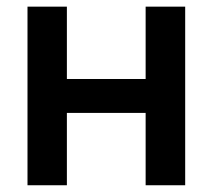

<svg xmlns="http://www.w3.org/2000/svg" viewBox="-20 -549 630 569"><path d="M441.9 -314.9V-214.4H147.5V-314.9ZM178.2 -529.3V0H61.5V-529.3ZM528.8 -529.3V0H411.6V-529.3Z"/></svg>

Font: Inter Cardless Tabular Medium
Style: Regular
Weight: 500
Designer: Rasmus Andersson
Foundry: rsms
Version: Version 4.000;git-4fc901f